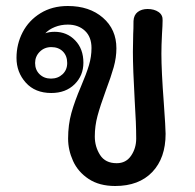

<svg xmlns="http://www.w3.org/2000/svg" viewBox="-20 -619 650 640"><path d="M526 -276Q532 -192 532 -173Q532 -92 487.5 -45.5Q443 1 364 1Q311 1 275.5 -22.5Q240 -46 223.5 -82.5Q207 -119 207 -157Q207 -203 218 -242.5Q229 -282 250 -331Q268 -373 276.5 -401.5Q285 -430 285 -459Q285 -496 263 -516.5Q241 -537 206 -537Q183 -537 163 -529Q143 -521 131 -508Q144 -513 162 -513Q203 -513 230.5 -484.5Q258 -456 258 -410Q258 -367 228.5 -338Q199 -309 151 -309Q97 -309 66 -343.5Q35 -378 35 -426Q35 -472 55.5 -511.5Q76 -551 115 -575Q154 -599 206 -599Q278 -599 323 -560Q368 -521 368 -458Q368 -427 359 -395Q350 -363 333 -318Q314 -266 305 -232.5Q296 -199 296 -164Q296 -130 313.5 -102.5Q331 -75 369 -75Q400 -75 417 -100Q434 -125 434 -157Q434 -207 429 -284Q423 -390 423 -446L424 -506Q425 -521 425 -549Q426 -569 439 -579Q452 -589 472 -589Q494 -589 508.5 -579Q523 -569 522 -551Q522 -536 520 -506Q518 -468 518 -440Q518 -382 526 -276ZM151 -462Q128 -462 112.5 -446.5Q97 -431 97 -409Q97 -386 112 -371.5Q127 -357 150 -357Q173 -357 188.5 -371.5Q204 -386 204 -409Q204 -433 189.5 -447.5Q175 -462 151 -462Z"/></svg>

Font: Mali Medium
Style: Regular
Weight: 500
Version: Version 1.000; ttfautohint (v1.6)